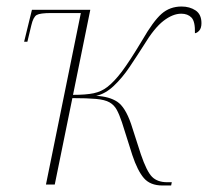

<svg xmlns="http://www.w3.org/2000/svg" viewBox="-20 -566 638 589"><path d="M478 3Q441 3 421.5 -19.5Q402 -42 386 -90L354 -191Q346 -215 338 -229.5Q330 -244 316 -252Q302 -260 275 -262.5Q248 -265 202 -265L148 0H121L228 -526H137Q103 -526 92.5 -520Q82 -514 76 -488L64 -438H54L78 -536H257L204 -275Q244 -275 267.5 -280Q291 -285 309 -299Q330 -315 353.5 -346Q377 -377 416 -442Q450 -501 475.5 -523.5Q501 -546 537 -546Q562 -546 580 -534Q598 -522 598 -495Q598 -480 591.5 -472.5Q585 -465 578 -464Q579 -500 567.5 -512Q556 -524 536 -524Q510 -524 481.5 -502Q453 -480 421 -427Q400 -394 377.5 -360.5Q355 -327 329 -302.5Q303 -278 275 -272Q315 -270 339.5 -254Q364 -238 382 -186L412 -93Q430 -40 446.5 -23.5Q463 -7 493 -7H507L505 3Z"/></svg>

Font: Noto Serif Display SemiCondensed Thin
Style: Italic
Weight: 100
Width: 4
Italic angle: -12°
Designer: Monotype Design Team
Foundry: Monotype Imaging Inc.
Version: Version 2.009